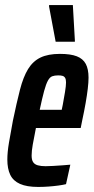

<svg xmlns="http://www.w3.org/2000/svg" viewBox="-20 -731 370 759"><path d="M131 8Q86 8 59 -4Q32 -16 20.5 -40Q9 -64 9 -100Q9 -129 15.5 -167.5Q22 -206 31 -254Q46 -326 59 -376.5Q72 -427 91 -458Q110 -489 140 -503.5Q170 -518 217 -518Q259 -518 283.5 -508.5Q308 -499 319 -478.5Q330 -458 330 -424Q330 -406 327 -380.5Q324 -355 318.5 -323.5Q313 -292 305 -255L299 -225H122Q114 -185 109.5 -159.5Q105 -134 105 -116Q105 -99 111 -90Q117 -81 129.5 -77.5Q142 -74 160 -74Q171 -74 189.5 -75Q208 -76 227.5 -77.5Q247 -79 258 -80L241 -3Q229 0 210.5 2.5Q192 5 171.5 6.5Q151 8 131 8ZM137 -297H224L228 -316Q233 -343 237 -367.5Q241 -392 241 -405Q241 -417 237.5 -423Q234 -429 227.5 -431Q221 -433 210 -433Q196 -433 186.5 -429.5Q177 -426 169.5 -412.5Q162 -399 154.5 -371.5Q147 -344 137 -297ZM200 -566 174 -705V-711H268L276 -571V-566Z"/></svg>

Font: Saira UltraCondensed
Style: Bold Italic
Weight: 700
Width: 1
Italic angle: -12°
Designer: Hector Gatti with collaboration of the Omnibus-Type team
Foundry: Omnibus-Type
Version: Version 1.101